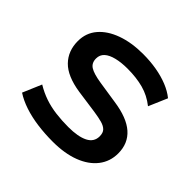

<svg xmlns="http://www.w3.org/2000/svg" viewBox="-174 -905 1105 1105"><g transform="rotate(45 379.0 -352.5)"><path d="M388 10Q324 10 264 2Q204 -6 153 -23Q102 -40 64 -65L113 -180Q154 -155 198 -140Q242 -125 291 -119Q340 -113 392 -113Q471 -113 514.5 -135Q558 -157 558 -203Q558 -231 544 -245.5Q530 -260 503 -267.5Q476 -275 435 -281L293 -301Q182 -318 131.5 -370Q81 -422 81 -502Q81 -568 121.5 -615.5Q162 -663 234 -689Q306 -715 400 -715Q458 -715 510 -706Q562 -697 605.5 -679.5Q649 -662 681 -636L632 -522Q583 -561 525.5 -576.5Q468 -592 396 -592Q346 -592 307 -582.5Q268 -573 247 -554Q226 -535 226 -505Q226 -469 252.5 -452Q279 -435 342 -425L479 -404Q592 -388 647.5 -339Q703 -290 703 -209Q703 -143 664.5 -93.5Q626 -44 555.5 -17Q485 10 388 10Z"/></g></svg>

Font: Nunito Sans 7pt SemiExpanded
Style: Bold
Weight: 700
Width: 6
Designer: Vernon Adams
Foundry: Vernon Adams
Version: Version 3.101;gftools[0.9.27]